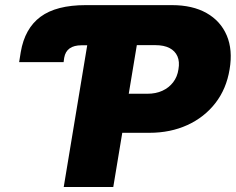

<svg xmlns="http://www.w3.org/2000/svg" viewBox="-20 -748 943 768"><path d="M56.6 -499.5 63 -539.6Q79.1 -634.3 142.1 -680.9Q205.1 -727.5 322.8 -727.5H356L329.1 -566.9H306.6Q275.9 -566.9 258.5 -554.4Q241.2 -542 236.8 -517.1L234.4 -499.5ZM234.9 0 355.5 -727.5H668Q750 -727.5 806.2 -695.8Q862.3 -664.1 887 -606.2Q911.6 -548.3 898.4 -470.7Q885.7 -392.6 841.6 -335.7Q797.4 -278.8 729.5 -247.8Q661.6 -216.8 577.6 -216.8H389.2L415 -373H569.3Q603.5 -373 629.6 -385Q655.8 -397 672.6 -418.9Q689.5 -440.9 693.8 -470.7Q699.2 -501.5 689.7 -522.9Q680.2 -544.4 658 -555.9Q635.7 -567.4 601.6 -567.4H527.3L433.1 0Z"/></svg>

Font: Inter 18pt Black
Style: Italic
Weight: 900
Italic angle: -9.3988°
Designer: Rasmus Andersson
Foundry: rsms
Version: Version 4.001;git-66647c0bb